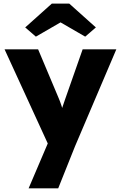

<svg xmlns="http://www.w3.org/2000/svg" viewBox="-20 -801 662 1051"><path d="M258.8 -56.4 260.4 25.6 5 -531H188.6L298.6 -269.8Q317.8 -225.6 328 -181.4L305.6 -168.2Q311 -183 313.2 -189.9Q315.4 -196.8 320.8 -211.6L335.6 -255.2L432.4 -531H616.8L390.6 0L298.6 230H136.6ZM118 -650.8 263.6 -781.2H359.2L504.8 -650.8L446.4 -600.4L296.4 -687.2H326.4L176.4 -600.4Z"/></svg>

Font: Easer Grotesk Variable
Style: Regular
Weight: 400
Designer: Boardeaser, Bonnie Shaver-Troup, Thomas Jockin
Foundry: Lexend
Version: Version 1.001;Glyphs 3.1.2 (3151)